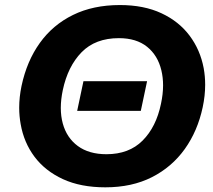

<svg xmlns="http://www.w3.org/2000/svg" viewBox="-20 -748 866 780"><path d="M408 13Q308 13 235.8 -20.2Q163.5 -53.5 120.2 -111.2Q77 -169 64 -243.5Q58 -276.5 58 -310.5Q58 -353.5 67.5 -399Q89 -500 141.8 -573.5Q194.5 -647 276.5 -687.2Q358.5 -727.5 467 -727.5Q564.5 -727.5 635.8 -694.2Q707 -661 750.2 -603.2Q793.5 -545.5 807.5 -471Q813.5 -438 813.5 -403.5Q813.5 -359.5 803.5 -312.5Q783 -216 730.8 -142.8Q678.5 -69.5 597.2 -28.2Q516 13 408 13ZM412.5 -121.5Q504 -121.5 559.2 -176.8Q614.5 -232 634 -326.5Q642.5 -366 642.5 -401.5Q642.5 -433.5 635.5 -462.5Q621 -523 577.5 -558Q534 -593 463 -593Q367.5 -593 311.5 -535.8Q255.5 -478.5 235 -381.5Q227 -343.5 227 -309.5Q227 -276 235 -246.5Q251 -188 296.2 -154.8Q341.5 -121.5 412.5 -121.5ZM293.5 -297.5 319 -418H577.5L552 -297.5Z"/></svg>

Font: Heraclito
Style: Bold Italic
Weight: 700
Italic angle: -12°
Designer: Kostas Bartsokas (font) & Cristiano Sobral (main changes)
Foundry: Kostas Bartsokas (font) & Cristiano Sobral (main changes)
Version: Version 1.00;July 8, 2020;FontCreator 13.0.0.2655 64-bit